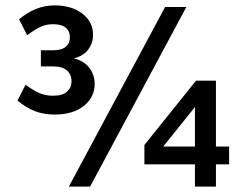

<svg xmlns="http://www.w3.org/2000/svg" viewBox="-20 -694 917 714"><path d="M183 -268Q142 -268 109 -281Q76 -294 45 -320L75 -379Q106 -356 128.5 -347Q151 -338 177 -338Q213 -338 229.5 -353.5Q246 -369 246 -392Q246 -416 229.5 -431.5Q213 -447 177 -447H132V-507H177Q209 -507 224.5 -520Q240 -533 240 -556Q240 -578 224.5 -591Q209 -604 177 -604Q153 -604 132.5 -595Q112 -586 81 -563L51 -622Q112 -674 183 -674Q246 -674 286 -643.5Q326 -613 326 -565Q326 -533 307.5 -509Q289 -485 254 -477Q292 -468 312 -442Q332 -416 332 -382Q332 -332 291.5 -300Q251 -268 183 -268ZM236 0 594 -668H673L315 0ZM705 0V-83H517V-155L709 -394H783V-149H832V-83H783V0ZM705 -296 587 -149H705Z"/></svg>

Font: Gantari SemiBold
Style: Regular
Weight: 600
Designer: Anugrah Pasau
Foundry: Lafontype
Version: Version 1.000; ttfautohint (v1.8.4)